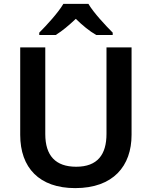

<svg xmlns="http://www.w3.org/2000/svg" viewBox="-20 -958 781 988"><path d="M435 -938H306C279 -892 220 -828 182 -790V-778H267C302 -800 334 -827 370 -861C405 -827 440 -798 475 -778H560V-790C524 -826 462 -892 435 -938ZM657 -264V-714H528V-269C528 -163 482 -100 372 -100C266 -100 213 -157 213 -268V-714H84V-264C84 -95 182 10 367 10C563 10 657 -104 657 -264Z"/></svg>

Font: Noto Sans Khmer UI SemiBold
Style: Regular
Weight: 600
Designer: Danh Hong and the Monotype Design Team
Foundry: Monotype Imaging Inc.
Version: Version 2.002